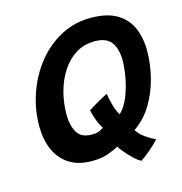

<svg xmlns="http://www.w3.org/2000/svg" viewBox="-106 -746 858 906"><g transform="rotate(-15 323.0 -293.0)"><path d="M474.5 64Q460.5 58 440.5 39Q420.5 20 403.5 0Q386.5 -20 381 -30.5Q367.5 -21.5 332.5 -8.2Q297.5 5 250.5 5Q182.5 5 138.2 -24Q94 -53 72.2 -103.2Q50.5 -153.5 50.5 -217Q50.5 -301 77.8 -378.5Q105 -456 154 -517Q203 -578 270 -613.8Q337 -649.5 416.5 -649.5Q494.5 -649.5 542.5 -621.8Q590.5 -594 612.5 -544.8Q634.5 -495.5 634.5 -431.5Q634.5 -364.5 617.2 -297.8Q600 -231 565.8 -175Q531.5 -119 480 -84.5Q494 -62 518.2 -44.8Q542.5 -27.5 567.5 -16Q549 4.5 523 26.8Q497 49 474.5 64ZM339 -134Q328.5 -147 317 -176.8Q305.5 -206.5 302 -229Q311.5 -235.5 328.8 -245.8Q346 -256 364.8 -266.5Q383.5 -277 397.5 -284Q401 -260 409.5 -228Q418 -196 432 -174.5Q458.5 -199.5 476 -242Q493.5 -284.5 502.2 -331.8Q511 -379 511 -417Q511 -473 487.5 -505.5Q464 -538 406.5 -538Q354.5 -538 314.2 -513Q274 -488 246 -445.2Q218 -402.5 203.5 -348.8Q189 -295 189 -237Q189 -186 208.8 -151Q228.5 -116 281 -116Q305.5 -116 319.5 -123Q333.5 -130 339 -134Z"/></g></svg>

Font: Grandstander SemiBold
Style: Italic
Weight: 600
Italic angle: -15°
Designer: Tyler Finck
Foundry: Etcetera Type Co
Version: Version 1.200; ttfautohint (v1.8.3)